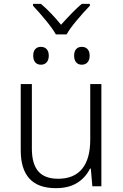

<svg xmlns="http://www.w3.org/2000/svg" viewBox="-20 -970 640 1000"><path d="M88 -187V-532H146V-196Q146 -116 179.5 -77.5Q213 -39 283 -39Q365 -39 407.5 -90.5Q450 -142 450 -243V-532H508V0H461L453 -92H449Q425 -44 381 -17Q337 10 271 10Q88 10 88 -187ZM153 -680Q153 -702 163.5 -714Q174 -726 193 -726Q212 -726 223 -714Q234 -702 234 -680Q234 -658 223 -645.5Q212 -633 193 -633Q174 -633 163.5 -645.5Q153 -658 153 -680ZM366 -680Q366 -702 376.5 -714Q387 -726 406 -726Q425 -726 436 -714Q447 -702 447 -680Q447 -658 436 -645.5Q425 -633 406 -633Q387 -633 376.5 -645.5Q366 -658 366 -680ZM152 -940V-950H193Q244 -907 298 -841Q364 -915 406 -950H448V-940Q414 -905 378.5 -862.5Q343 -820 327 -791H271Q254 -821 219 -863.5Q184 -906 152 -940Z"/></svg>

Font: Noto Sans Mono UI Light
Style: Regular
Weight: 300
Monospace: yes
Designer: Monotype Design team
Foundry: Monotype Imaging Inc.
Version: Version 1.000